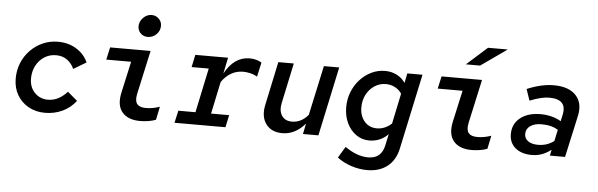

<svg xmlns="http://www.w3.org/2000/svg" viewBox="-56 -963 4313 1385"><g transform="rotate(5 2100.0 -270.5)"><path d="M285 10Q218 10 165.5 -19.5Q113 -49 83.5 -100.5Q54 -152 54 -218Q54 -279 75.5 -331.5Q97 -384 136 -424Q175 -464 226 -486.5Q277 -509 335 -509Q412 -509 470 -472.5Q528 -436 553 -378L461 -323Q444 -362 411 -386.5Q378 -411 330 -411Q283 -411 245 -386.5Q207 -362 185.5 -320.5Q164 -279 164 -228Q164 -165 202.5 -125.5Q241 -86 299 -86Q340 -86 375.5 -105.5Q411 -125 438 -156L509 -96Q469 -44 411 -17Q353 10 285 10Z M976 -600Q945 -600 924.5 -620.5Q904 -641 904 -671Q904 -706 930.5 -733Q957 -760 992 -760Q1022 -760 1043.5 -739Q1065 -718 1065 -688Q1065 -652 1039 -626Q1013 -600 976 -600ZM974 9Q886 9 844 -41Q802 -91 823 -185L873 -411H693L713 -501H1006L936 -182Q926 -132 944.5 -110Q963 -88 1007 -88Q1031 -88 1055 -92Q1079 -96 1108 -106L1088 -10Q1063 0 1032.5 4.5Q1002 9 974 9Z M1223 0 1243 -89H1367L1435 -411H1311L1330 -501H1567L1543 -385Q1612 -510 1722 -510Q1773 -510 1810 -487L1787 -383Q1765 -397 1736.5 -403.5Q1708 -410 1686 -410Q1591 -410 1529 -322L1480 -89H1611L1592 0Z M2004 7Q1924 7 1885 -46.5Q1846 -100 1864 -185L1931 -501H2043L1981 -209Q1969 -152 1992.5 -117Q2016 -82 2066 -82Q2133 -82 2183 -141L2261 -501H2372L2265 0H2153L2169 -77Q2097 7 2004 7Z M2637 219Q2579 219 2521 200Q2463 181 2419 147L2468 66Q2555 127 2636 127Q2732 127 2752 30L2770 -53Q2741 -23 2706 -9Q2671 5 2633 5Q2580 5 2537.5 -25Q2495 -55 2471 -106Q2447 -157 2447 -220Q2447 -278 2467 -329.5Q2487 -381 2523 -420.5Q2559 -460 2605.5 -482.5Q2652 -505 2704 -505Q2751 -505 2789 -485.5Q2827 -466 2851 -431L2865 -501H2975L2859 42Q2841 128 2783 173.5Q2725 219 2637 219ZM2681 -87Q2738 -87 2787 -131L2833 -351Q2815 -379 2784.5 -395Q2754 -411 2719 -411Q2673 -411 2636 -386.5Q2599 -362 2577.5 -321Q2556 -280 2556 -228Q2556 -167 2590 -127Q2624 -87 2681 -87Z M3374 9Q3286 9 3244 -41Q3202 -91 3223 -185L3273 -411H3093L3113 -501H3406L3336 -182Q3326 -132 3344.5 -110Q3363 -88 3407 -88Q3431 -88 3455 -92Q3479 -96 3508 -106L3488 -10Q3463 0 3432.5 4.5Q3402 9 3374 9ZM3280 -603 3429 -736H3572L3383 -603Z M3811 7Q3736 7 3691.5 -30Q3647 -67 3647 -130Q3647 -204 3702 -248Q3757 -292 3849 -292Q3889 -292 3927.5 -282.5Q3966 -273 3997 -254L4007 -300Q4033 -416 3900 -416Q3844 -416 3760 -382L3732 -464Q3836 -508 3926 -508Q4034 -508 4086 -452.5Q4138 -397 4118 -304L4051 0H3941L3950 -43Q3914 -16 3880.5 -4.5Q3847 7 3811 7ZM3750 -140Q3750 -108 3776.5 -89Q3803 -70 3849 -70Q3881 -70 3909 -79Q3937 -88 3964 -107L3982 -190Q3936 -220 3862 -220Q3811 -220 3780.5 -198.5Q3750 -177 3750 -140Z"/></g></svg>

Font: Red Hat Mono Medium
Style: Italic
Weight: 500
Italic angle: -12°
Monospace: yes
Designer: Pentagram, MCKL
Foundry: Pentagram, MCKL
Version: Version 1.023; ttfautohint (v1.8.3)